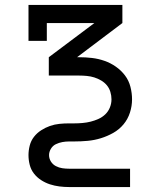

<svg xmlns="http://www.w3.org/2000/svg" viewBox="-20 -540 640 775"><path d="M505 215H259Q239 215 219.5 212.5Q200 210 181.5 204Q163 198 146 187Q129 176 117 160.5Q105 145 100 125.5Q95 106 95 86Q95 67 100 47.5Q105 28 117 12.5Q129 -3 146 -14Q163 -25 181.5 -31.5Q200 -38 219.5 -40Q239 -42 259 -42H280Q296 -42 313 -43.5Q330 -45 346 -49Q362 -53 377.5 -60Q393 -67 405 -78.5Q417 -90 423.5 -106Q430 -122 430 -139Q430 -154 425.5 -169Q421 -184 411.5 -195.5Q402 -207 388.5 -215Q375 -223 360.5 -227.5Q346 -232 330.5 -233.5Q315 -235 300 -235H177V-309L361 -447H169V-375H95V-520H474V-447L291 -309H300Q326 -309 351.5 -306Q377 -303 401.5 -294.5Q426 -286 447.5 -271Q469 -256 484.5 -235.5Q500 -215 506.5 -189.5Q513 -164 513 -139Q513 -112 504.5 -85.5Q496 -59 478.5 -38Q461 -17 437 -3.5Q413 10 387 18Q361 26 334 28.5Q307 31 279 31H259Q245 31 231.5 33.5Q218 36 205.5 42Q193 48 185.5 60.5Q178 73 178 86Q178 100 185.5 112Q193 124 205.5 130.5Q218 137 231.5 139Q245 141 259 141H505Z"/></svg>

Font: Iosevka HT Extended
Style: Regular
Weight: 400
Width: 7
Monospace: yes
Designer: Belleve Invis
Foundry: Belleve Invis
Version: Version 32.3.0; ttfautohint (v1.8.4)